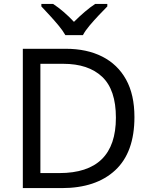

<svg xmlns="http://www.w3.org/2000/svg" viewBox="-20 -964 770 984"><path d="M669 -364Q669 -183 570.5 -91.5Q472 0 296 0H97V-714H317Q425 -714 504 -674Q583 -634 626 -556.5Q669 -479 669 -364ZM574 -361Q574 -504 503.5 -570.5Q433 -637 304 -637H187V-77H284Q574 -77 574 -361ZM315 -784Q302 -807 280 -833.5Q258 -860 234 -886Q210 -912 192 -931V-944H252Q278 -927 306 -903Q334 -879 359 -852Q386 -879 414 -903Q442 -927 468 -944H530V-931Q511 -912 486.5 -886Q462 -860 439.5 -833.5Q417 -807 405 -784Z"/></svg>

Font: Noto Sans Tai Le
Style: Regular
Weight: 400
Designer: Monotype Design Team
Foundry: Monotype Imaging Inc.
Version: Version 2.002; ttfautohint (v1.8.4.7-5d5b)